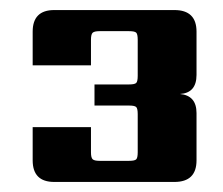

<svg xmlns="http://www.w3.org/2000/svg" viewBox="-20 -642 443 382"><path d="M161 -563V-512H45V-579Q45 -622 88 -622H327Q371 -622 371 -579V-493Q371 -457 338 -455Q371 -452 371 -417V-323Q371 -280 327 -280H88Q45 -280 45 -323V-389H161V-339Q161 -328 164.5 -325Q168 -322 178 -322H237Q248 -322 251 -325Q254 -328 254 -339V-415Q254 -426 251 -429Q248 -432 237 -432H168V-474H237Q248 -474 251 -477Q254 -480 254 -491V-563Q254 -574 251 -577Q248 -580 237 -580H178Q168 -580 164.5 -577Q161 -574 161 -563Z"/></svg>

Font: Sarpanch ExtraBold
Style: Regular
Weight: 800
Designer: Manushi Parikh (Devanagari and Latin), Jyotish Sonowal (Devanagari)
Foundry: Indian Type Foundry
Version: Version 2.004;PS 1.0;hotconv 1.0.78;makeotf.lib2.5.61930; tt